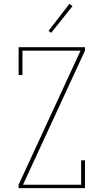

<svg xmlns="http://www.w3.org/2000/svg" viewBox="-20 -981 540 1001"><path d="M77 0V-18L400 -717H97V-590H77V-735H423V-717L100 -18H403V-145H423V0ZM247 -810 233 -820 342 -961 358 -949Z"/></svg>

Font: Iosevka Slab Thin
Style: Regular
Weight: 100
Monospace: yes
Designer: Belleve Invis
Foundry: Belleve Invis
Version: Version 11.1.0; ttfautohint (v1.8.3)